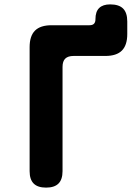

<svg xmlns="http://www.w3.org/2000/svg" viewBox="-20 -845 640 875"><path d="M190 10Q152 10 133.5 -8.5Q115 -27 115 -65V-630Q115 -681 139.5 -705.5Q164 -730 215 -730H388Q402 -730 408.5 -737Q415 -744 415 -757V-758Q415 -792 432 -808.5Q449 -825 482 -825Q522 -825 541 -806Q560 -787 560 -747V-690Q560 -639 535.5 -614.5Q511 -590 460 -590H315Q290 -590 277.5 -578Q265 -566 265 -540V-65Q265 -27 246.5 -8.5Q228 10 190 10Z"/></svg>

Font: Maple Mono ExtraBold
Style: Regular
Weight: 800
Monospace: yes
Designer: subframe7536
Version: Version 7.000